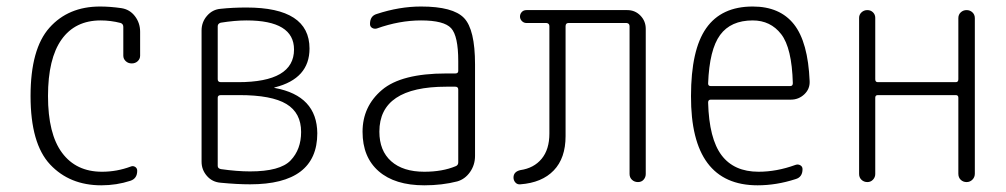

<svg xmlns="http://www.w3.org/2000/svg" viewBox="-20 -550 3040 580"><path d="M286.1 9.8Q190.4 9.8 131.3 -53.2Q72.3 -116.2 72.3 -259.8Q72.3 -402.3 129.4 -466.3Q186.5 -530.3 282.2 -530.3Q312.5 -530.3 346.7 -525.4Q372.1 -521.5 387.7 -501Q403.3 -480.5 403.3 -454.1V-381.8Q403.3 -372.1 396 -365.2Q388.7 -358.4 377.9 -358.4Q367.2 -358.4 359.9 -365.2Q352.5 -372.1 352.5 -381.8V-468.8Q352.5 -477.5 344.7 -480.5Q314.5 -488.3 284.2 -488.3Q207 -488.3 166 -430.7Q125 -373 125 -259.8Q125 -145.5 167.5 -88.4Q210 -31.2 288.1 -31.2Q333 -31.2 375 -46.9Q381.8 -49.8 388.2 -45.9Q394.5 -42 394.5 -34.2Q394.5 -10.7 374 -3.9Q332 9.8 286.1 9.8Z M637.7 -254.9V-48.8Q637.7 -41 647.5 -39.1Q696.3 -32.2 735.4 -32.2Q826.2 -32.2 857.9 -65.4Q889.6 -98.6 889.6 -151.4Q889.6 -209 845.2 -235.8Q800.8 -262.7 703.1 -262.7H647.5Q637.7 -262.7 637.7 -254.9ZM637.7 -470.7V-310.5Q637.7 -301.8 647.5 -301.8H699.2Q868.2 -301.8 868.2 -400.4Q868.2 -488.3 724.6 -488.3Q689.5 -488.3 646.5 -481.4Q637.7 -478.5 637.7 -470.7ZM646.5 2Q621.1 0 605 -18.6Q588.9 -37.1 588.9 -61.5V-458Q588.9 -483.4 605.5 -502.4Q622.1 -521.5 646.5 -523.4Q682.6 -527.3 724.6 -527.3Q915 -527.3 915 -403.3Q915 -312.5 810.5 -286.1Q808.6 -286.1 808.6 -285.2Q808.6 -284.2 810.5 -284.2Q937.5 -260.7 938.5 -147.5Q938.5 6.8 735.4 6.8Q696.3 6.8 646.5 2Z M1328.1 -288.1Q1126 -288.1 1126 -152.3Q1126 -94.7 1161.6 -63Q1197.3 -31.2 1261.7 -31.2Q1316.4 -31.2 1356.4 -47.9Q1364.3 -50.8 1364.3 -59.6V-279.3Q1364.3 -288.1 1355.5 -288.1ZM1261.7 9.8Q1172.9 9.8 1124 -32.7Q1075.2 -75.2 1075.2 -151.9Q1075.2 -228.5 1133.8 -278.3Q1192.4 -328.1 1328.1 -328.1H1355.5Q1364.3 -328.1 1364.3 -335.9V-365.2Q1364.3 -441.4 1342.8 -464.8Q1321.3 -488.3 1252 -488.3Q1186.5 -488.3 1118.2 -463.9Q1110.4 -461.9 1104 -465.8Q1097.7 -469.7 1097.7 -477.5Q1097.7 -502 1118.2 -507.8Q1186.5 -530.3 1252 -530.3Q1348.6 -530.3 1381.8 -495.6Q1415 -460.9 1415 -355.5V-79.1Q1415 -51.8 1399.9 -30.3Q1384.8 -8.8 1361.3 -2Q1315.4 9.8 1261.7 9.8Z M1551.8 6.8Q1543 7.8 1537.1 1.5Q1531.2 -4.9 1531.2 -13.7Q1531.2 -31.2 1551.8 -36.1Q1592.8 -42 1616.2 -70.3Q1639.6 -98.6 1639.6 -146.5V-470.7Q1639.6 -479.5 1630.9 -480.5H1570.3Q1562.5 -480.5 1556.6 -486.3Q1550.8 -492.2 1550.8 -500Q1550.8 -507.8 1556.2 -513.7Q1561.5 -519.5 1570.3 -519.5H1875Q1898.4 -519.5 1914.6 -502.9Q1930.7 -486.3 1930.7 -462.9V-24.4Q1930.7 -14.6 1924.3 -7.3Q1918 0 1907.2 0Q1896.5 0 1889.2 -6.8Q1881.8 -13.7 1881.8 -24.4V-470.7Q1881.8 -479.5 1873 -480.5H1697.3Q1688.5 -480.5 1688.5 -470.7V-138.7Q1688.5 -72.3 1652.8 -35.2Q1617.2 2 1551.8 6.8Z M2253.9 -488.3Q2187.5 -488.3 2155.3 -444.3Q2123 -400.4 2119.1 -297.9Q2119.1 -290 2127 -290H2367.2Q2375 -290 2375 -298.8Q2372.1 -405.3 2339.8 -446.8Q2307.6 -488.3 2253.9 -488.3ZM2268.6 9.8Q2066.4 9.8 2067.4 -259.8Q2067.4 -399.4 2113.3 -464.8Q2159.2 -530.3 2253.9 -530.3Q2335.9 -530.3 2378.4 -476.6Q2420.9 -422.9 2425.8 -304.7Q2426.8 -281.2 2409.7 -265.1Q2392.6 -249 2369.1 -249H2127Q2119.1 -249 2119.1 -240.2Q2122.1 -130.9 2159.7 -81.1Q2197.3 -31.2 2271.5 -31.2Q2326.2 -31.2 2382.8 -51.8Q2390.6 -54.7 2397.5 -50.8Q2404.3 -46.9 2404.3 -39.1Q2404.3 -14.6 2382.8 -8.8Q2325.2 9.8 2268.6 9.8Z M2575.2 -24.4V-496.1Q2575.2 -505.9 2582.5 -512.7Q2589.8 -519.5 2600.1 -519.5Q2610.4 -519.5 2617.2 -512.7Q2624 -505.9 2624 -496.1V-310.5Q2624 -301.8 2631.8 -301.8H2867.2Q2875 -301.8 2875 -310.5V-495.1Q2875 -505.9 2882.3 -512.7Q2889.6 -519.5 2899.9 -519.5Q2910.2 -519.5 2917.5 -512.7Q2924.8 -505.9 2924.8 -495.1V-25.4Q2924.8 -14.6 2917.5 -7.3Q2910.2 0 2899.9 0Q2889.6 0 2882.3 -6.8Q2875 -13.7 2875 -25.4V-254.9Q2875 -262.7 2867.2 -262.7H2631.8Q2624 -262.7 2624 -254.9V-24.4Q2624 -14.6 2617.2 -7.3Q2610.4 0 2600.1 0Q2589.8 0 2582.5 -6.8Q2575.2 -13.7 2575.2 -24.4Z"/></svg>

Font: Rounded-X Mgen+ 1mn light
Style: Regular
Weight: 200
Designer: [Source Han Sans]
Ryoko NISHIZUKA  (kana & ideographs); Paul D. Hunt (Latin, Greek & Cyrillic); Wenlong ZHANG  (bopomofo
Version: Version 1.059.20150602